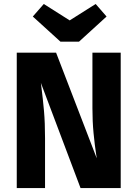

<svg xmlns="http://www.w3.org/2000/svg" viewBox="-20 -963 704 983"><path d="M598 -693.2V0H392.4L189.2 -538.8Q189.8 -535 190.3 -530.7Q190.8 -526.4 191.4 -522Q200 -454.2 205.3 -394.1Q210.6 -334 210.6 -256V0H65.8V-693.2H267.2L475.2 -152.8Q474.6 -156.2 474.3 -160.1Q474 -164 473 -167.8Q464.6 -222.4 458.9 -282.3Q453.2 -342.2 453.2 -409V-693.2ZM469.8 -942.6 525.6 -878.4 384.6 -749.8H289.4L148 -878.4L204.2 -942.6L336.8 -858.6Z"/></svg>

Font: Firava
Style: Regular
Weight: 400
Designer: Carrois Corporate & Edenspiekermann AG
Foundry: Greg Finn Gibson
Version: Version 5.000